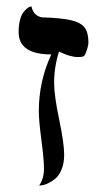

<svg xmlns="http://www.w3.org/2000/svg" viewBox="-20 -577 329 599"><path d="M117.2 -50.8Q117.2 -80.1 109.1 -140.6Q101.1 -201.2 101.1 -230Q101.1 -323.7 140.1 -407.2Q38.1 -407.2 38.1 -477.1Q38.1 -498 42.2 -513.9Q46.4 -529.8 52.2 -537.6Q58.1 -545.4 64 -550.3Q69.8 -555.2 74.2 -556.2L78.1 -557.1Q84 -528.8 109.9 -522.9Q171.9 -521 201.9 -513.9Q231.9 -506.8 243.9 -491.2Q255.9 -475.6 255.9 -443.8Q255.9 -436.5 251.7 -423.1Q247.6 -409.7 242.2 -401.9Q234.9 -398.9 224.1 -398.9Q199.2 -398.9 164.1 -416Q148.9 -368.7 148.9 -318.8Q148.9 -278.8 164.6 -204.1Q180.2 -129.4 180.2 -94.2Q180.2 -67.9 172.1 -48.3Q164.1 -28.8 152.6 -19.5Q141.1 -10.3 129.6 -4.9Q118.2 0.5 110.4 1L102.1 2Q117.2 -20 117.2 -50.8Z"/></svg>

Font: Linux Libertine Display G
Style: Regular
Weight: 400
Designer: Philipp H. Poll
Foundry: Philipp H. Poll
Version: Version 5.0.9